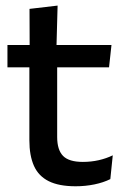

<svg xmlns="http://www.w3.org/2000/svg" viewBox="-20 -640 436 670"><path d="M244 10Q185.5 10 150 -7.8Q114.5 -25.5 98.5 -61.2Q82.5 -97 82.5 -150.5V-449.5H179.5V-162Q179.5 -117 200 -96Q220.5 -75 269 -75Q298 -75 324.5 -81Q351 -87 373.5 -98L365 -15Q341 -3 309.5 3.5Q278 10 244 10ZM360.5 -405H6V-483H369ZM177 -474.5H83.5L83 -609L181 -620.5Z"/></svg>

Font: Anek Malayalam Medium Medium
Style: Regular
Weight: 500
Version: Version 1.003